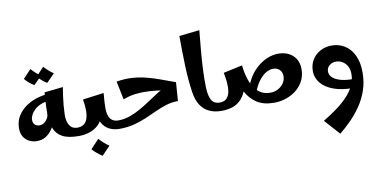

<svg xmlns="http://www.w3.org/2000/svg" viewBox="-96 -1024 3351 1693"><g transform="rotate(-10 1579.5 -177.5)"><path d="M182 -20Q149 -20 117.5 -34.5Q86 -49 65.5 -79.5Q45 -110 45 -156Q45 -222 76 -270.5Q107 -319 156.5 -351Q206 -383 263.5 -398.5Q321 -414 373 -414L374 -353Q321 -353 282.5 -339Q244 -325 219.5 -302.5Q195 -280 183 -256Q171 -232 171 -212Q171 -182 188 -167.5Q205 -153 229 -153Q251 -153 270 -166Q289 -179 301 -200Q313 -221 313 -245L365 -240Q364 -202 351.5 -163Q339 -124 315.5 -91.5Q292 -59 259 -39.5Q226 -20 182 -20ZM554 0Q457 0 405 -29.5Q353 -59 333 -114Q313 -169 313 -245Q313 -276 314 -305.5Q315 -335 317.5 -366Q320 -397 322 -432L489 -450Q483 -413 477 -372Q471 -331 467.5 -290Q464 -249 463 -211Q462 -165 473 -134.5Q484 -104 504.5 -89.5Q525 -75 554 -75L574 -38ZM245 -510Q222 -524 200.5 -542Q179 -560 163 -580L234 -656Q253 -635 272.5 -617.5Q292 -600 317 -583ZM360 -510Q337 -524 315.5 -542Q294 -560 278 -580L349 -656Q368 -635 387.5 -617.5Q407 -600 432 -583Z M554 0V-75Q621 -75 643 -135Q665 -195 645 -311L834 -336Q830 -295 828 -262.5Q826 -230 826 -202L778 -172Q778 -121 748 -82Q718 -43 667 -21.5Q616 0 554 0ZM919 0Q866 0 825.5 -21Q785 -42 761.5 -86.5Q738 -131 738 -202H826Q826 -138 849.5 -106.5Q873 -75 919 -75L939 -38ZM729 208Q705 192 682 173Q659 154 642 134L717 54Q737 76 757.5 94.5Q778 113 804 131Z M919 0V-75Q973 -75 1024 -93Q1075 -111 1123 -138.5Q1171 -166 1217 -197Q1263 -228 1307.5 -256Q1352 -284 1394.5 -301.5Q1437 -319 1479 -319L1467 -152Q1411 -152 1361 -136.5Q1311 -121 1262 -98.5Q1213 -76 1161 -53.5Q1109 -31 1049.5 -15.5Q990 0 919 0ZM998 -250 964 -415Q1042 -428 1108 -423Q1174 -418 1235 -402Q1296 -386 1355.5 -364Q1415 -342 1479 -319L1454 -256Q1398 -262 1342 -270Q1286 -278 1229.5 -281.5Q1173 -285 1115 -279Q1057 -273 998 -250Z M1829 0Q1770 0 1723 -21.5Q1676 -43 1645.5 -89Q1615 -135 1604 -210Q1588 -318 1583.5 -446.5Q1579 -575 1579 -715L1761 -735Q1752 -642 1744 -552Q1736 -462 1732.5 -380.5Q1729 -299 1731 -228Q1733 -155 1754.5 -115Q1776 -75 1829 -75L1849 -38Z M2301 10Q2206 10 2145.5 -30Q2085 -70 2049 -140Q2013 -210 1992 -299L2078 -364Q2086 -289 2104.5 -235.5Q2123 -182 2149.5 -148Q2176 -114 2209.5 -98.5Q2243 -83 2283 -83Q2322 -83 2353.5 -100.5Q2385 -118 2403.5 -146Q2422 -174 2422 -207Q2422 -244 2399 -265.5Q2376 -287 2342 -287Q2309 -287 2273.5 -265Q2238 -243 2206 -197Q2174 -151 2151 -78L2097 -106Q2109 -181 2142 -237.5Q2175 -294 2219.5 -332.5Q2264 -371 2313 -390.5Q2362 -410 2407 -410Q2490 -410 2539.5 -364Q2589 -318 2589 -240Q2589 -182 2565 -136Q2541 -90 2500.5 -57.5Q2460 -25 2408 -7.5Q2356 10 2301 10ZM1829 0V-75Q1870 -75 1891.5 -98Q1913 -121 1919 -158Q1925 -195 1921 -239.5Q1917 -284 1908 -327L2078 -364Q2085 -253 2063.5 -171Q2042 -89 1986 -44.5Q1930 0 1829 0Z M2827 380 2704 243Q2766 206 2822 165.5Q2878 125 2921.5 80Q2965 35 2990 -15Q3015 -65 3015 -121Q3015 -165 2997.5 -194.5Q2980 -224 2953.5 -238.5Q2927 -253 2898 -253Q2867 -253 2841 -233Q2815 -213 2815 -178Q2815 -147 2839.5 -124Q2864 -101 2910 -88Q2956 -75 3019 -75L3007 3Q2906 3 2833.5 -24Q2761 -51 2722.5 -98Q2684 -145 2684 -205Q2684 -261 2710 -304.5Q2736 -348 2782 -373.5Q2828 -399 2887 -399Q2952 -399 3003.5 -366Q3055 -333 3084.5 -270.5Q3114 -208 3114 -119Q3114 -34 3089.5 38.5Q3065 111 3023 173Q2981 235 2930 286.5Q2879 338 2827 380Z"/></g></svg>

Font: Marhey Medium
Style: Regular
Weight: 500
Designer: Nur Syamsi & Bustanul Arifin
Foundry: Namelatype
Version: Version 1.000